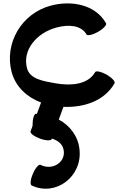

<svg xmlns="http://www.w3.org/2000/svg" viewBox="-20 -599 755 1150"><path d="M615 -460C552 -571 410 -599 283 -565C109 -518 4 -340 50 -166C74 -79 142 -16 226 15L201 83C200 83 198 82 196 82C184 82 175 113 175 150V155L163 188C159 199 184 218 219 231C254 244 286 245 290 234L291 231C329 243 358 266 362 305C371 376 291 424 222 388C212 384 191 408 177 442C162 476 159 507 170 512C313 580 475 459 456 295C448 217 399 153 332 117L360 41C484 46 606 5 666 -100C672 -110 651 -133 619 -152C586 -170 555 -177 550 -167C506 -91 404 -84 313 -100C242 -113 159 -124 142 -190C112 -300 201 -403 318 -434C387 -453 465 -450 498 -393C504 -383 535 -390 567 -408C600 -427 621 -450 615 -460Z"/></svg>

Font: Nupuram Expanded Bold
Style: Regular
Weight: 700
Width: 7
Designer: Santhosh Thottingal (santhosh.thottingal@gmail.com)
Foundry: SMC
Version: Version 1.000